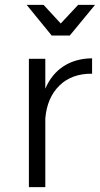

<svg xmlns="http://www.w3.org/2000/svg" viewBox="-20 -764 408 784"><path d="M356 -526V-463Q273 -464 222.5 -414.5Q172 -365 165 -280V0H98V-524H165V-402Q191 -462 239.5 -493.5Q288 -525 356 -526ZM299 -744H368L265 -619H191L89 -744H158L228 -668Z"/></svg>

Font: Gontserrat Light
Style: Regular
Weight: 300
Designer: Julieta Ulanovsky
Foundry: Julieta Ulanovsky
Version: Version 6.001